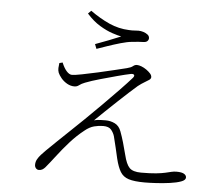

<svg xmlns="http://www.w3.org/2000/svg" viewBox="-56 -865 1111 952"><g transform="rotate(5 500.0 -388.5)"><path d="M698 24Q646 24 618 15Q590 6 576 -17.5Q562 -41 552 -82Q547 -104 540 -134Q533 -164 526 -191Q521 -208 509 -222.5Q497 -237 469 -237Q447 -237 424 -231Q401 -225 378 -206Q341 -177 308.5 -140.5Q276 -104 249 -68.5Q222 -33 201 -8Q195 -1 187.5 3.5Q180 8 170 8Q161 8 155 1Q149 -6 149 -16Q149 -31 156 -43.5Q163 -56 173.5 -67.5Q184 -79 196 -91Q217 -112 248.5 -142Q280 -172 313.5 -204Q347 -236 374 -262Q413 -300 455.5 -342.5Q498 -385 535.5 -424Q573 -463 595 -488Q603 -498 599 -503Q595 -508 583 -506Q558 -501 517 -490Q476 -479 433.5 -467Q391 -455 360 -443Q342 -436 332 -428Q322 -420 309 -420Q290 -420 272.5 -430Q255 -440 243 -454.5Q231 -469 226 -481Q222 -492 222.5 -504Q223 -516 225 -529L241 -533Q252 -506 265.5 -491Q279 -476 292 -476Q306 -476 341.5 -483Q377 -490 420 -499.5Q463 -509 501.5 -518.5Q540 -528 561 -533Q581 -538 590 -545.5Q599 -553 609 -553Q619 -553 632 -548Q645 -543 657 -534.5Q669 -526 677 -517Q685 -508 685 -499Q685 -491 676.5 -485Q668 -479 654 -471Q640 -463 622 -449Q607 -436 581.5 -413Q556 -390 526.5 -362Q497 -334 469 -307.5Q441 -281 421 -261Q436 -265 452 -265.5Q468 -266 479 -266Q503 -266 524.5 -255.5Q546 -245 556 -218Q565 -194 573.5 -165Q582 -136 590 -104Q601 -58 618 -40.5Q635 -23 676 -23Q722 -23 750.5 -26Q779 -29 796 -33Q813 -37 825.5 -40Q838 -43 851 -43Q877 -43 888.5 -36Q900 -29 900 -18Q900 -5 878 3Q856 11 823 15.5Q790 20 756 22Q722 24 698 24ZM393 -638Q423 -649 459.5 -663Q496 -677 519 -687Q503 -690 474 -699.5Q445 -709 411 -729.5Q377 -750 345 -786L360 -801Q409 -766 456 -745Q503 -724 555 -722Q572 -721 581 -722Q590 -723 602 -723Q614 -723 626.5 -719Q639 -715 648 -708Q657 -701 657 -690Q657 -682 650.5 -675.5Q644 -669 627 -669Q617 -669 606.5 -668Q596 -667 575 -665Q552 -663 519 -653.5Q486 -644 454 -633Q422 -622 402 -615Z"/></g></svg>

Font: Noto Serif SC ExtraLight ExtraLight
Style: Regular
Weight: 250
Version: Version 2.002-H1;hotconv 1.1.0;makeotfexe 2.6.0